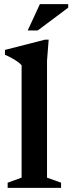

<svg xmlns="http://www.w3.org/2000/svg" viewBox="-20 -909 350 929"><path d="M207.5 -49.5 275.5 -25V0H17V-25L84.5 -49.5V-593Q77.5 -601.5 66 -609.8Q54.5 -618 39 -626.8Q23.5 -635.5 4 -644V-667.5L197.5 -717H215.5L207.5 -615ZM114 -761.5 173 -889H310V-872L162.5 -761.5Z"/></svg>

Font: Newsreader 16pt SemiBold
Style: Regular
Weight: 600
Designer: Hugues Gentile
Foundry: Production Type
Version: Version 1.003